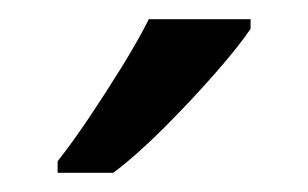

<svg xmlns="http://www.w3.org/2000/svg" viewBox="-20 -786 321 200"><path d="M241 -756Q229 -738 204 -709.5Q179 -681 150.5 -652.5Q122 -624 98 -606H40V-618Q55 -637 72.5 -663Q90 -689 107 -716.5Q124 -744 135 -766H241Z"/></svg>

Font: Noto Sans Old Hungarian
Style: Regular
Weight: 400
Designer: Monotype Design Team
Foundry: Monotype Imaging Inc.
Version: Version 2.005; ttfautohint (v1.8.4.7-5d5b)